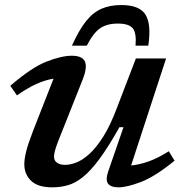

<svg xmlns="http://www.w3.org/2000/svg" viewBox="-20 -752 746 782"><path d="M420.5 -53 483 -234H466.5Q421.5 -154 385.5 -105.2Q349.5 -56.5 318 -31.2Q286.5 -6 256.2 2.5Q226 11 192.5 11Q134 11 106.5 -15.8Q79 -42.5 79 -83Q79 -103 86 -132.8Q93 -162.5 114.5 -218.5L198 -431.5Q131 -421.5 49 -363.5L22 -402.5Q108 -477 169.2 -501Q230.5 -525 273 -525Q313.5 -525 325.2 -502.8Q337 -480.5 317.5 -430L218 -179.5Q200 -134 200 -114Q200 -97.5 212.5 -89Q225 -80.5 245.5 -80.5Q265 -80.5 290 -89.8Q315 -99 343.2 -124.2Q371.5 -149.5 401 -196.2Q430.5 -243 458.5 -318.5L533.5 -514H656.5L514 -78Q547.5 -81 586 -94.8Q624.5 -108.5 667.5 -136L691 -97.5Q610.5 -32 553.2 -10.5Q496 11 463.5 11Q431 11 420 -4.2Q409 -19.5 420.5 -53ZM460 -656Q416 -656 388 -637Q360 -618 333.5 -566H273Q301.5 -629.5 330.2 -665.5Q359 -701.5 393.8 -716.5Q428.5 -731.5 474 -731.5Q548 -731.5 572.5 -692.5Q597 -653.5 584 -566H532Q536.5 -618 520.5 -637Q504.5 -656 460 -656Z"/></svg>

Font: Newsreader 6pt Medium
Style: Italic
Weight: 500
Italic angle: -17°
Designer: Hugues Gentile
Foundry: Production Type
Version: Version 1.003; ttfautohint (v1.8.3)